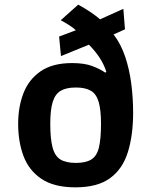

<svg xmlns="http://www.w3.org/2000/svg" viewBox="-20 -792 652 825"><path d="M304 13Q212 13 158 -23.5Q104 -60 81 -121.5Q58 -183 58 -260Q58 -333 81 -392Q104 -451 155 -486Q206 -521 290 -521Q343 -521 377 -508Q411 -495 432 -480L437 -483Q427 -515 408 -544Q389 -573 362 -600L242 -551L234 -635L306 -662Q293 -674 275.5 -685Q258 -696 241 -705L316 -772Q342 -758 366 -742Q390 -726 410 -709L510 -754L517 -666L468 -644Q499 -604 517.5 -549.5Q536 -495 544 -433Q552 -371 552 -308Q552 -211 529.5 -138.5Q507 -66 453 -26.5Q399 13 304 13ZM306 -92Q348 -92 372 -106.5Q396 -121 405 -158Q414 -195 414 -260Q414 -320 404 -354Q394 -388 370.5 -402Q347 -416 306 -416Q265 -416 241 -402Q217 -388 206.5 -354Q196 -320 196 -260Q196 -195 206 -158Q216 -121 240 -106.5Q264 -92 306 -92Z"/></svg>

Font: Ruda ExtraBold
Style: Regular
Weight: 800
Designer: Mariela Monsalve and Angelina Sanchez
Foundry: Mariela Monsalve and Angelina Sanchez
Version: Version 2.000